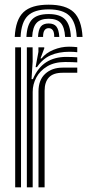

<svg xmlns="http://www.w3.org/2000/svg" viewBox="-20 -803 374 823"><path d="M95.1 0V-600H119.8L120 -540L115.2 -463.9H121Q142.1 -513.2 178 -536.2Q213.8 -559.1 264.2 -559.1Q277.4 -559.1 291.2 -558.5Q305 -558 311.2 -557.3V-535.6Q303.8 -536.2 288.7 -536.7Q273.5 -537.2 259.5 -537.2Q213.7 -537.2 182.6 -518.7Q151.5 -500.2 135.8 -471Q120.1 -441.7 120.1 -409.2V0ZM45.1 0V-600H70.1V0ZM145 0V-411.4Q145 -460.3 173.9 -486.7Q202.8 -513.1 248.2 -513.1Q264.2 -513.1 280.4 -513.1Q296.7 -513.1 311.2 -513.1V-491.1Q296.8 -491.3 279.9 -491.2Q262.9 -491.1 248.2 -491.1Q208.5 -491.1 189.9 -471.4Q171.2 -451.6 171.2 -414V0ZM132.5 -515.1 144.7 -580.7V-600H169.6L169.9 -595.9L153.6 -552.7H158.2Q176.8 -576.2 209.3 -589.5Q241.8 -602.9 275.6 -602.9Q283.5 -602.9 292.9 -602.4Q302.3 -601.9 311.2 -600.8V-579.1Q303.8 -580.1 295.4 -580.6Q287 -581.1 277.4 -581.1Q231.7 -581.1 197.1 -566Q162.5 -550.9 138.4 -515.1ZM188.5 -782.9Q262.2 -782.9 296 -750.8Q329.7 -718.8 333.8 -644.7H308.9Q305.5 -708.1 277.5 -735.4Q249.5 -762.8 188.5 -762.8Q127.2 -762.8 99.2 -735.4Q71.2 -708.1 68.2 -644.7H43.2Q46.8 -718.8 80.6 -750.8Q114.3 -782.9 188.5 -782.9ZM188.5 -742.7Q236.8 -742.7 259 -720Q281.2 -697.2 283.9 -644.7H259.1Q256.8 -686.3 240.5 -704.4Q224.1 -722.6 188.5 -722.6Q152.8 -722.6 136.4 -704.4Q120 -686.3 117.9 -644.7H93.2Q95.7 -697.2 117.8 -720Q139.9 -742.7 188.5 -742.7ZM188.5 -702.4Q211.2 -702.4 221.8 -689.1Q232.4 -675.7 234.2 -644.7H212.4Q212.7 -664.7 206.3 -673.5Q199.9 -682.3 188.5 -682.3Q177.4 -682.3 171 -673.5Q164.6 -664.7 164.6 -644.7H142.9Q144.4 -675.7 154.9 -689.1Q165.5 -702.4 188.5 -702.4Z"/></svg>

Font: Big Shoulders Inline Thin
Style: Regular
Weight: 100
Designer: Patric King
Foundry: XO Type Co
Version: Version 2.002